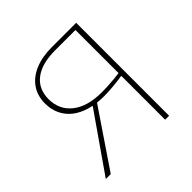

<svg xmlns="http://www.w3.org/2000/svg" viewBox="-170 -809 961 961"><g transform="rotate(-45 310.5 -329.0)"><path d="M471 0V-635H326Q233 -635 182 -596Q131 -557 131 -485Q131 -410 187 -365.5Q243 -321 345 -321Q362 -321 384.5 -322Q407 -323 432 -325.5Q457 -328 481 -331V-312Q443 -306 405 -302.5Q367 -299 338 -299Q284 -299 240.5 -311.5Q197 -324 166.5 -347.5Q136 -371 119.5 -405.5Q103 -440 103 -482Q103 -537 130.5 -576.5Q158 -616 208.5 -637Q259 -658 328 -658H499V0ZM86 0H51L273 -319L296 -310Z"/></g></svg>

Font: Ysabeau Office Thin
Style: Regular
Weight: 250
Designer: Christian Thalmann (Catharsis Fonts)
Version: Version 2.001;gftools[0.9.30]; featfreeze: tnum,lnum,ss02